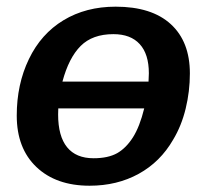

<svg xmlns="http://www.w3.org/2000/svg" viewBox="-20 -558 633 587"><path d="M560.5 -333.5Q560.5 -278.8 547.6 -225.8Q534.7 -172.9 509.3 -130.9Q470.2 -63 404.1 -26.6Q337.9 9.8 253.9 9.8Q151.4 9.8 91.3 -47.4Q31.2 -104.5 31.2 -204.6Q31.2 -300.3 68.4 -377.4Q105.5 -454.6 174.1 -496.1Q242.7 -537.6 333.5 -537.6Q443.8 -537.6 502.2 -484.1Q560.5 -430.7 560.5 -333.5ZM435.1 -334Q435.1 -392.6 407.2 -423.1Q379.4 -453.6 326.7 -453.6Q262.7 -453.6 226.6 -417.5Q190.4 -381.3 170.9 -308.6H434.1ZM157.7 -208Q157.7 -141.6 185.1 -107.9Q212.4 -74.2 266.1 -74.2Q310.5 -74.2 338.4 -89.8Q365.7 -105.5 386.5 -138.2Q407.2 -170.9 420.9 -226.6H158.2Z"/></svg>

Font: Arimo SemiBold
Style: Italic
Weight: 600
Italic angle: -12°
Version: Version 1.33